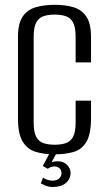

<svg xmlns="http://www.w3.org/2000/svg" viewBox="-20 -619 439 785"><path d="M202.7 12Q159.4 12 125.9 1.8Q92.3 -8.3 72.9 -39.8Q53.5 -71.2 53.5 -135.3V-467.8Q53.5 -523.5 72.9 -551.6Q92.3 -579.7 126.6 -589.5Q160.8 -599.3 204.1 -599.3Q248.5 -599.3 281.4 -589.1Q314.3 -579 333.2 -550.9Q352.1 -522.8 352.1 -467.8V-364H289.2V-468.7Q289.2 -508.5 278.3 -527.8Q267.4 -547.1 247.9 -553.2Q228.4 -559.3 203.4 -559.3Q178.5 -559.3 159 -553.2Q139.4 -547.1 128.5 -527.8Q117.6 -508.5 117.6 -468.7V-117.8Q117.6 -78.3 128.5 -58.9Q139.4 -39.4 159 -33.4Q178.5 -27.3 203.4 -27.3Q229.1 -27.3 248.2 -33.4Q267.4 -39.4 278.3 -58.9Q289.2 -78.3 289.2 -117.8V-207.4H352.1V-135.5Q352.1 -70.5 333.2 -39Q314.3 -7.6 281 2.2Q247.7 12 202.7 12ZM195.1 145.5Q179.5 145.5 167 140.2Q154.4 134.9 146.7 130.9L156.1 107.4Q161.7 112 173.5 115.8Q185.3 119.6 192.4 119.6Q212.5 119.6 222 110.6Q231.5 101.6 231.5 88.9Q231.5 75.9 223 68.7Q214.4 61.5 201 61.5Q194.3 61.5 187.6 64.2Q180.9 66.9 175.3 71L155 59.7L186.7 0H214.9L187.5 50.9L181.9 49Q188.6 44.6 197.5 42.5Q206.5 40.4 215.5 40.4Q240.5 40.4 254.5 55.5Q268.5 70.6 268.5 87.6Q268.5 112.6 249.3 129.1Q230.2 145.5 195.1 145.5Z"/></svg>

Font: Alumni Sans Thin
Style: Regular
Weight: 100
Designer: Robert E. Leuschke
Foundry: Robert E. Leuschke
Version: Version 1.018